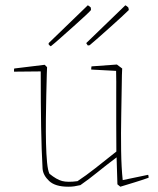

<svg xmlns="http://www.w3.org/2000/svg" viewBox="-20 -700 598 726"><path d="M238 6Q189 6 166 -15.5Q143 -37 141 -62Q137 -132 135.5 -219Q134 -306 134 -430L33 -429Q33 -432 33 -435.5Q33 -439 34 -441L149 -455L158 -446L157 -421Q156 -385 155 -340Q154 -295 153.5 -248Q153 -201 154 -158.5Q155 -116 158 -85.5Q161 -55 167 -43Q194 -21 215 -15.5Q236 -10 273 -15Q305 -36 340.5 -64Q376 -92 420 -127Q420 -181 419.5 -236.5Q419 -292 419.5 -343Q420 -394 419 -432L325 -437Q325 -439 325 -442Q325 -445 326 -449L422 -456L442 -441L441 -416Q440 -342 438.5 -268.5Q437 -195 438 -130.5Q439 -66 444 -19L540 -39Q541 -38 541.5 -34Q542 -30 542 -28Q517 -19 489 -10.5Q461 -2 435 6L424 -3L421 -100V-105Q381 -75 349 -49Q317 -23 284 0Q270 3 261 4.5Q252 6 238 6ZM172 -525Q167 -528 164 -532V-537L312 -680Q314 -679 317 -677Q320 -675 323 -672Q324 -668 324 -662Q322 -659 303.5 -641.5Q285 -624 259.5 -601.5Q234 -579 210 -557.5Q186 -536 172 -525ZM312 -528 306 -537 454 -680Q456 -679 459 -677Q462 -675 465 -672Q467 -666 467 -662Q458 -653 439 -635.5Q420 -618 396.5 -597Q373 -576 352 -557.5Q331 -539 319 -529Z"/></svg>

Font: Labrada Thin
Style: Regular
Weight: 100
Designer: Mercedes Jáuregui
Foundry: Omnibus-Type Team
Version: Version 1.000; ttfautohint (v1.8.4.7-5d5b)